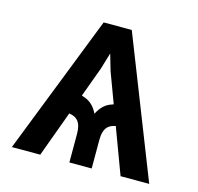

<svg xmlns="http://www.w3.org/2000/svg" viewBox="-85 -628 741 718"><g transform="rotate(15 286.0 -269.5)"><path d="M440.9 0 303.2 -369.6 253.9 -539.1H339.8L551.8 0ZM242.7 0V-111.3Q242.7 -145 228.5 -161.1Q214.4 -177.2 180.7 -178.2V-259.8Q212.4 -259.8 241 -247.3Q269.5 -234.9 286.1 -200.2Q303.2 -234.9 331.5 -247.3Q359.9 -259.8 391.6 -259.8V-178.2Q358.4 -177.2 343.8 -161.4Q329.1 -145.5 329.1 -111.3V0ZM20 0 231 -539.1H316.4L265.6 -369.6L129.9 0Z"/></g></svg>

Font: Inter 18pt Medium
Style: Regular
Weight: 500
Designer: Rasmus Andersson
Foundry: rsms
Version: Version 4.001;git-66647c0bb